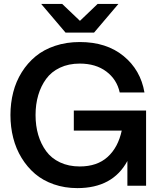

<svg xmlns="http://www.w3.org/2000/svg" viewBox="-20 -946 818 978"><path d="M374 12.2Q309.6 12.2 254.2 -7.1Q198.7 -26.4 158.7 -60.5Q118.7 -94.7 90.1 -141.4Q61.5 -188 47.4 -243.4Q33.2 -298.8 33.2 -359.9Q33.2 -420.9 47.4 -476.1Q61.5 -531.2 90.8 -578.1Q120.1 -625 161.6 -659.2Q203.1 -693.4 260.7 -712.6Q318.4 -731.9 386.2 -731.9Q522.5 -731.9 609.4 -660.6Q696.3 -589.4 715.8 -475.1H589.8Q575.2 -541.5 521.5 -581.8Q467.8 -622.1 386.2 -622.1Q329.6 -622.1 285.6 -601.3Q241.7 -580.6 215.1 -544.2Q188.5 -507.8 174.8 -461.2Q161.1 -414.6 161.1 -359.9Q161.1 -305.2 174.8 -258.8Q188.5 -212.4 215.1 -176Q241.7 -139.6 285.6 -118.9Q329.6 -98.1 386.2 -98.1Q474.6 -98.1 528.1 -146.5Q581.5 -194.8 600.1 -280.8H356V-382.8H724.1V0H628.9V-126Q554.2 12.2 374 12.2ZM189.9 -925.8H296.9L387.2 -839.8L477.1 -925.8H583L459 -779.8H314Z"/></svg>

Font: Aspekta 550
Style: Regular
Weight: 550
Designer: Ivo Dolenc
Version: Version 2.000